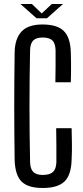

<svg xmlns="http://www.w3.org/2000/svg" viewBox="-20 -929 415 957"><path d="M193 8Q119 8 87 -24.5Q55 -57 53 -133Q49 -400 53 -667Q54 -736 87 -771.5Q120 -807 192 -807Q265 -807 298 -774.5Q331 -742 333 -667Q334 -648 334 -620.5Q334 -593 334 -565.5Q334 -538 333 -519H256Q257 -556 257 -599Q257 -642 257 -679Q256 -713 241 -727.5Q226 -742 192 -742Q161 -742 146 -727.5Q131 -713 130 -679Q127 -536 127 -399.5Q127 -263 130 -120Q131 -87 146 -72Q161 -57 193 -57Q228 -57 244 -72Q260 -87 261 -120Q261 -159 261 -205Q261 -251 260 -290H337Q338 -250 338.5 -211.5Q339 -173 337 -133Q335 -57 301.5 -24.5Q268 8 193 8ZM82 -909H139L188 -862L238 -909H294L214 -838H162Z"/></svg>

Font: Big Shoulders Display Medium
Style: Regular
Weight: 500
Designer: Patric King
Foundry: XO Type Co
Version: Version 1.000; ttfautohint (v1.8.2)